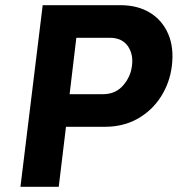

<svg xmlns="http://www.w3.org/2000/svg" viewBox="-20 -721 687 742"><path d="M59 1 145 -701H445Q512 -701 559.5 -672Q607 -643 630 -590Q653 -537 644 -465Q636 -401 602 -347.5Q568 -294 512.5 -262.5Q457 -231 385 -231H235L207 1ZM249 -357H378Q426 -357 455.5 -390.5Q485 -424 490 -467Q496 -512 473.5 -543.5Q451 -575 404 -575H275Z"/></svg>

Font: Inclusive Sans
Style: Bold Italic
Weight: 700
Italic angle: -7°
Designer: Olivia King
Foundry: Olivia King
Version: Version 2.004